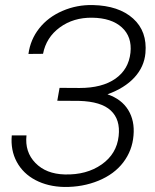

<svg xmlns="http://www.w3.org/2000/svg" viewBox="-20 -741 622 771"><path d="M299.8 -387.7Q390.1 -387.7 443.4 -425Q496.6 -462.4 503.9 -529.3Q510.7 -593.3 469.2 -631.1Q427.7 -668.9 350.1 -669.9Q274.9 -670.9 220.2 -630.9Q165.5 -590.8 152.8 -524.9L94.2 -524.4Q102.1 -582.5 137.7 -627.4Q173.3 -672.4 231 -697.3Q288.6 -722.2 353 -720.7Q457 -718.3 514.4 -666.7Q571.8 -615.2 564 -527.8Q559.1 -472.7 519.8 -429.9Q480.5 -387.2 411.6 -362.3Q468.3 -342.8 494.9 -299.3Q521.5 -255.9 516.1 -196.8Q511.2 -136.7 475.1 -89.1Q439 -41.5 375.5 -15.4Q312 10.7 237.3 9.8Q172.4 8.3 122.6 -17.8Q72.8 -43.9 47.4 -90.8Q22 -137.7 27.3 -197.3H86.4Q79.1 -130.9 122.1 -86.7Q165 -42.5 239.7 -40.5Q327.6 -38.1 388.2 -80.6Q448.7 -123 456.5 -194.8Q463.9 -260.7 425 -297.1Q386.2 -333.5 297.4 -335.9L210 -336.4L219.2 -388.2Z"/></svg>

Font: RobotoInd Light
Style: Italic
Weight: 300
Italic angle: -12°
Designer: Google
Version: Version 2.001151; 2014